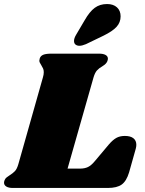

<svg xmlns="http://www.w3.org/2000/svg" viewBox="-46 -932 717 952"><path d="M630 -214Q630 -205 627 -194L594 -77Q581 -34 557.5 -17Q534 0 488 0H18Q-3 0 -14.5 -7Q-26 -14 -26 -26Q-26 -32 -23 -39Q-20 -47 -13 -52.5Q-6 -58 2 -63Q18 -73 28 -83.5Q38 -94 45 -118L167 -549Q171 -562 171 -574Q171 -585 167.5 -592.5Q164 -600 158 -610Q149 -623 149 -631Q149 -634 151 -642Q155 -655 168.5 -660.5Q182 -666 210 -666H445Q466 -666 477.5 -659.5Q489 -653 489 -641Q489 -636 486 -628Q483 -621 477.5 -615.5Q472 -610 467.5 -607.5Q463 -605 461 -603Q445 -594 435 -583Q425 -572 418 -549L289 -96H351Q374 -96 390.5 -104Q407 -112 425 -134L494 -216Q513 -238 530.5 -248Q548 -258 573 -258Q601 -258 615.5 -246.5Q630 -235 630 -214ZM485 -912Q516 -912 534 -895.5Q552 -879 552 -851Q552 -821 532 -799Q512 -777 467 -755L380 -713Q361 -705 348 -705Q336 -705 328.5 -711Q321 -717 321 -729Q321 -742 331 -759L374 -832Q398 -874 423.5 -893Q449 -912 485 -912Z"/></svg>

Font: Shrikhand
Style: Regular
Weight: 400
Italic angle: -14°
Designer: Jonny Pinhorn
Foundry: Jonny Pinhorn
Version: Version 1.001;PS 1.001;hotconv 1.0.88;makeotf.lib2.5.647800